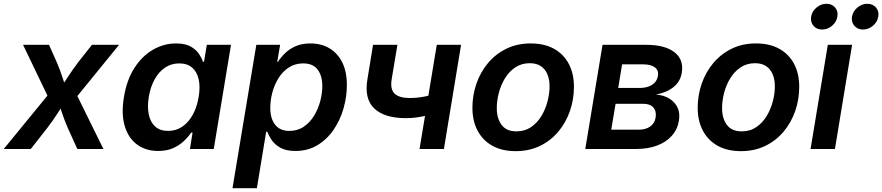

<svg xmlns="http://www.w3.org/2000/svg" viewBox="-42 -776 4596 1000"><path d="M-22.5 0 244.1 -325.7 227.5 -231.4 78.1 -542.5H213.4L253.9 -451.2Q271.5 -410.2 283.7 -371.8Q295.9 -333.5 309.6 -296.9H258.3Q284.2 -333 309.1 -371.6Q334 -410.2 364.7 -451.2L437 -542.5H578.1L322.8 -229L337.9 -322.3L496.6 0H360.8L312 -107.4Q294.4 -147.5 282 -185.5Q269.5 -223.6 255.4 -258.8H306.6Q281.7 -223.6 257.6 -185.5Q233.4 -147.5 202.6 -107.4L118.2 0Z M781.7 10.3Q717.3 10.3 671.9 -23.2Q626.5 -56.6 607.7 -119.4Q588.9 -182.1 603.5 -270.5Q618.2 -360.4 658.4 -422.6Q698.7 -484.9 755.1 -517.3Q811.5 -549.8 875 -549.8Q921.4 -549.8 949.7 -534.4Q978 -519 993.2 -496.8Q1008.3 -474.6 1015.1 -454.1H1020.5L1035.2 -542.5H1161.1L1071.3 0H947.3L960.9 -85.4H953.6Q939.5 -64 916.5 -42Q893.6 -20 860.6 -4.9Q827.6 10.3 781.7 10.3ZM833.5 -94.2Q875.5 -94.2 908 -116.7Q940.4 -139.2 962.2 -178.7Q983.9 -218.3 992.7 -271Q1001.5 -324.2 992.7 -363.3Q983.9 -402.3 958.5 -424.1Q933.1 -445.8 891.6 -445.8Q849.1 -445.8 816.4 -423.1Q783.7 -400.4 762.5 -361.1Q741.2 -321.8 732.9 -271Q724.6 -219.7 732.9 -179.7Q741.2 -139.6 766.4 -116.9Q791.5 -94.2 833.5 -94.2Z M1168.9 204.1 1293 -542.5H1417L1401.9 -454.1H1405.8Q1419.4 -476.1 1441.7 -498Q1463.9 -520 1496.6 -534.9Q1529.3 -549.8 1574.7 -549.8Q1630.9 -549.8 1673.6 -524.7Q1716.3 -499.5 1740.5 -451.2Q1764.6 -402.8 1764.6 -333.5Q1764.6 -273.4 1747.6 -212.6Q1730.5 -151.9 1696.5 -101.6Q1662.6 -51.3 1612.3 -20.5Q1562 10.3 1496.1 10.3Q1448.7 10.3 1419.2 -6.1Q1389.6 -22.5 1373.8 -45.4Q1357.9 -68.4 1350.6 -89.4H1344.2L1295.9 204.1ZM1464.8 -94.2Q1508.3 -94.2 1540.3 -116.2Q1572.3 -138.2 1593.8 -173.3Q1615.2 -208.5 1626 -249.3Q1636.7 -290 1636.7 -327.6Q1636.7 -381.3 1612.3 -413.6Q1587.9 -445.8 1537.1 -445.8Q1495.1 -445.8 1462.9 -425Q1430.7 -404.3 1409.2 -370.1Q1387.7 -335.9 1376.7 -295.2Q1365.7 -254.4 1365.7 -213.9Q1365.7 -158.7 1390.9 -126.5Q1416 -94.2 1464.8 -94.2Z M2072.8 -160.6Q1960.4 -160.6 1907.5 -210.9Q1854.5 -261.2 1871.6 -362.8L1900.9 -542.5H2027.8L1998 -363.3Q1989.3 -311 2013.4 -288.3Q2037.6 -265.6 2090.3 -265.6Q2133.3 -265.6 2173.1 -273.9Q2212.9 -282.2 2257.8 -296.9L2240.7 -192.4Q2217.8 -183.6 2189.9 -176.5Q2162.1 -169.4 2132.3 -165Q2102.5 -160.6 2072.8 -160.6ZM2143.1 0 2232.9 -542.5H2359.4L2270 0Z M2643.6 11.2Q2572.8 11.2 2522.5 -16.8Q2472.2 -44.9 2445.3 -95.7Q2418.5 -146.5 2418.5 -214.4Q2418.5 -279.8 2439.2 -339.8Q2460 -399.9 2499.5 -447.3Q2539.1 -494.6 2595.2 -522.2Q2651.4 -549.8 2722.2 -549.8Q2793 -549.8 2843.3 -522Q2893.6 -494.1 2920.4 -443.4Q2947.3 -392.6 2947.3 -324.2Q2947.3 -258.3 2926.5 -198.2Q2905.8 -138.2 2866.2 -90.8Q2826.7 -43.5 2770.5 -16.1Q2714.4 11.2 2643.6 11.2ZM2647.9 -91.8Q2691.4 -91.8 2723.9 -114Q2756.3 -136.2 2777.6 -171.4Q2798.8 -206.5 2809.6 -247.6Q2820.3 -288.6 2820.3 -326.2Q2820.3 -361.8 2809.1 -388.9Q2797.9 -416 2775.1 -431.4Q2752.4 -446.8 2717.3 -446.8Q2674.3 -446.8 2641.8 -425Q2609.4 -403.3 2587.9 -367.9Q2566.4 -332.5 2555.9 -291.7Q2545.4 -251 2545.4 -212.4Q2545.4 -159.2 2570.6 -125.5Q2595.7 -91.8 2647.9 -91.8Z M3006.3 0 3096.2 -542.5H3324.2Q3421.4 -542.5 3470.9 -503.9Q3520.5 -465.3 3508.8 -396.5Q3501.5 -351.6 3466.3 -322.8Q3431.2 -293.9 3374.5 -283.7Q3416 -280.3 3445.1 -262Q3474.1 -243.7 3487.3 -214.6Q3500.5 -185.5 3494.1 -147.9Q3486.8 -102.5 3457.5 -69.3Q3428.2 -36.1 3380.9 -18.1Q3333.5 0 3270 0ZM3141.6 -100.6H3286.1Q3320.3 -100.6 3343.8 -116.7Q3367.2 -132.8 3372.6 -163.1Q3377.9 -195.8 3361.3 -215.6Q3344.7 -235.4 3308.6 -235.4H3164.1ZM3177.7 -317.9H3289.6Q3328.6 -317.9 3354.2 -334.2Q3379.9 -350.6 3384.8 -380.4Q3389.6 -409.2 3368.9 -425Q3348.1 -440.9 3307.6 -440.9H3198.2Z M3816.9 11.2Q3746.1 11.2 3695.8 -16.8Q3645.5 -44.9 3618.7 -95.7Q3591.8 -146.5 3591.8 -214.4Q3591.8 -279.8 3612.5 -339.8Q3633.3 -399.9 3672.9 -447.3Q3712.4 -494.6 3768.6 -522.2Q3824.7 -549.8 3895.5 -549.8Q3966.3 -549.8 4016.6 -522Q4066.9 -494.1 4093.8 -443.4Q4120.6 -392.6 4120.6 -324.2Q4120.6 -258.3 4099.9 -198.2Q4079.1 -138.2 4039.6 -90.8Q4000 -43.5 3943.8 -16.1Q3887.7 11.2 3816.9 11.2ZM3821.3 -91.8Q3864.7 -91.8 3897.2 -114Q3929.7 -136.2 3950.9 -171.4Q3972.2 -206.5 3982.9 -247.6Q3993.7 -288.6 3993.7 -326.2Q3993.7 -361.8 3982.4 -388.9Q3971.2 -416 3948.5 -431.4Q3925.8 -446.8 3890.6 -446.8Q3847.7 -446.8 3815.2 -425Q3782.7 -403.3 3761.2 -367.9Q3739.7 -332.5 3729.2 -291.7Q3718.8 -251 3718.8 -212.4Q3718.8 -159.2 3743.9 -125.5Q3769 -91.8 3821.3 -91.8Z M4179.7 0 4269.5 -542.5H4396L4306.6 0ZM4452.6 -622.1Q4424.3 -622.1 4407.7 -641.8Q4391.1 -661.6 4395.5 -689.5Q4400.4 -717.3 4423.6 -736.8Q4446.8 -756.3 4475.1 -756.3Q4503.9 -756.3 4520.5 -736.8Q4537.1 -717.3 4532.2 -689.5Q4527.8 -661.6 4504.4 -641.8Q4481 -622.1 4452.6 -622.1ZM4240.2 -622.1Q4211.4 -622.1 4194.8 -641.8Q4178.2 -661.6 4182.6 -689.5Q4187.5 -717.3 4210.7 -736.8Q4233.9 -756.3 4262.2 -756.3Q4291 -756.3 4307.6 -736.8Q4324.2 -717.3 4319.3 -689.5Q4314.9 -661.6 4291.7 -641.8Q4268.6 -622.1 4240.2 -622.1Z"/></svg>

Font: Inter 16pt SemiBold
Style: Italic
Weight: 600
Italic angle: -9.3988°
Version: Version 4.001;git-66647c0bb